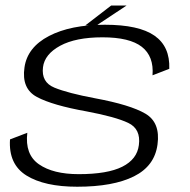

<svg xmlns="http://www.w3.org/2000/svg" viewBox="-20 -686 704 710"><path d="M265.5 4.5Q144.5 4.5 77.8 -37Q11 -78.5 17 -170.5L81 -195Q71.5 -115 124 -78.5Q176.5 -42 271 -42Q377.5 -42 432.2 -69.5Q487 -97 493.5 -149.5Q501.5 -209 454.2 -231.5Q407 -254 300.5 -274Q174.5 -296.5 116.8 -327.2Q59 -358 70.5 -436.5Q81 -511 161 -552.8Q241 -594.5 367.5 -594.5Q493.5 -594.5 551.2 -554.2Q609 -514 606 -431.5L544 -407.5Q549.5 -477.5 504.5 -512.8Q459.5 -548 359 -548Q260 -548 202.5 -516.8Q145 -485.5 139 -437.5Q132 -382 181.5 -361.8Q231 -341.5 332 -322.5Q461.5 -298.5 517.5 -265.8Q573.5 -233 562.5 -152Q552 -72 475.2 -33.8Q398.5 4.5 265.5 4.5ZM295.5 -592 391 -665.5H448L337 -592Z"/></svg>

Font: Anybody ExtraExpanded Light
Style: Italic
Weight: 300
Width: 8
Italic angle: -10°
Designer: Tyler Finck
Foundry: Etcetera Type Company
Version: Version 1.010; ttfautohint (v1.8.3) -l 8 -r 50 -G 200 -x 14 